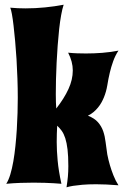

<svg xmlns="http://www.w3.org/2000/svg" viewBox="-20 -780 528 823"><path d="M487.8 14.2Q432.6 9.8 392.1 9.8Q356.9 9.8 332.8 12Q308.6 14.2 293.5 16.6Q275.9 19.5 265.1 22.9Q269 -2 271 -22.9Q272.9 -43.9 272.9 -67.9Q272.9 -110.8 269.5 -139.4Q266.1 -168 259.8 -187.5Q253.4 -207 244.6 -219.2Q235.8 -231.4 225.1 -241.2Q224.1 -223.6 223.6 -206.3Q223.1 -189 223.1 -170.9Q223.1 -134.3 227.1 -91.6Q231 -48.8 243.2 7.8Q228.5 6.8 210 5.4Q194.3 4.4 172.4 3.7Q150.4 2.9 124 2.9Q97.7 2.9 68.1 3.9Q38.6 4.9 6.8 7.8Q16.6 -7.3 24.2 -32.2Q31.7 -57.1 37.1 -88.1Q42.5 -119.1 46.1 -154.3Q49.8 -189.5 52 -225.3Q54.2 -261.2 55.2 -295.9Q56.2 -330.6 56.2 -360.8Q56.2 -401.4 54.7 -443.8Q53.2 -486.3 50.8 -526.9Q48.3 -567.4 44.9 -604Q41.5 -640.6 38.1 -670.2Q34.7 -699.7 31 -719.7Q27.3 -739.7 23.9 -747.1Q55.2 -744.1 88.9 -744.1Q131.3 -744.1 173.1 -748.3Q214.8 -752.4 252.9 -759.8Q247.1 -742.7 242.2 -715.6Q237.3 -688.5 233.6 -655.5Q230 -622.6 227.3 -585.7Q224.6 -548.8 222.7 -512Q220.7 -475.1 220 -440.4Q219.2 -405.8 219.2 -377Q219.2 -357.4 219.7 -341.8Q220.2 -326.2 221.2 -314.9Q254.9 -357.9 273.4 -398.2Q292 -438.5 292 -478Q292 -515.6 272 -554.2Q290.5 -552.2 310.1 -551.5Q329.6 -550.8 348.1 -550.8Q383.3 -550.8 418 -553.5Q452.6 -556.2 487.8 -563Q474.1 -542.5 465.1 -517.3Q456.1 -492.2 450.7 -468.8Q444.3 -441.9 439.9 -414.1Q435.5 -387.2 425.3 -362.3Q420.9 -351.6 414.8 -340.6Q408.7 -329.6 400.1 -319.1Q391.6 -308.6 380.9 -299.6Q370.1 -290.5 356.9 -284.2Q385.3 -272.9 400.1 -255.9Q415 -238.8 422.4 -217.5Q429.7 -196.3 432.6 -171.1Q435.5 -146 439.9 -118.2Q444.3 -95.2 451.2 -71.8Q457 -51.8 466.1 -28.6Q475.1 -5.4 487.8 14.2Z"/></svg>

Font: Spicy Rice
Style: Regular
Weight: 400
Version: Version 1.000